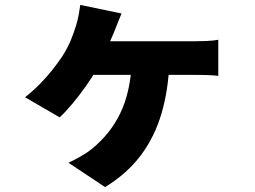

<svg xmlns="http://www.w3.org/2000/svg" viewBox="-20 -655 1040 782"><path d="M475 -600Q468 -582 461.5 -567Q455 -552 450 -538Q441 -515 427 -483.5Q413 -452 399 -422Q385 -392 374 -373Q356 -341 329 -303Q302 -265 274 -231.5Q246 -198 223 -177L82 -259Q115 -285 142.5 -313Q170 -341 193 -370Q216 -399 234 -426Q255 -459 268.5 -491.5Q282 -524 291 -555Q297 -575 301 -597Q305 -619 307 -635ZM336 -487Q355 -487 390.5 -487Q426 -487 471 -487Q516 -487 563.5 -487Q611 -487 654 -487Q697 -487 729.5 -487Q762 -487 775 -487Q792 -487 820 -488Q848 -489 869 -493V-346Q844 -349 817 -349.5Q790 -350 775 -350Q762 -350 729.5 -350Q697 -350 653.5 -350Q610 -350 562 -350Q514 -350 468.5 -350Q423 -350 386 -350Q349 -350 328 -350ZM670 -404Q666 -289 638 -193.5Q610 -98 554 -23Q498 52 408 107L259 8Q282 -3 308.5 -18Q335 -33 355 -49Q391 -79 419.5 -114Q448 -149 469 -192Q490 -235 502 -287.5Q514 -340 517 -404Z"/></svg>

Font: Noto Sans SC Black
Style: Regular
Weight: 900
Designer: Ryoko NISHIZUKA  (kana, bopomofo & ideographs); Paul D. Hunt (Latin, Greek & Cyrillic); Sandoll Communications , Soo-you
Foundry: Adobe
Version: Version 2.004-H2;hotconv 1.0.118;makeotfexe 2.5.65603